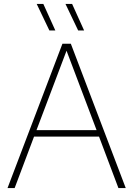

<svg xmlns="http://www.w3.org/2000/svg" viewBox="-20 -964 683 984"><path d="M587 0 487.5 -264H154.5L55 0H18.5L300 -740H343L624.5 0ZM167 -297H475L321 -704ZM233 -808 168 -944H202L263.5 -808ZM380.5 -808 315.5 -944H349.5L411 -808Z"/></svg>

Font: Encode Sans Thin
Style: Regular
Weight: 250
Designer: Multiple Designers
Foundry: Impallari Type
Version: Version 2.000